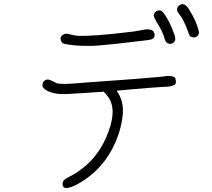

<svg xmlns="http://www.w3.org/2000/svg" viewBox="-20 -875 1040 943"><path d="M836.9 -704.1Q847.7 -672.9 828.1 -663.1Q816.4 -656.2 804.7 -662.1Q793 -668 790 -679.7Q779.3 -722.7 746.1 -771.5Q746.1 -772.5 746.1 -772.9Q746.1 -773.4 745.1 -775.4Q729.5 -797.9 739.3 -811.5Q745.1 -822.3 758.8 -823.7Q772.5 -825.2 780.3 -814.5Q811.5 -777.3 836.9 -704.1ZM956.1 -722.7Q960 -710 951.2 -699.7Q942.4 -689.5 929.7 -691.4Q916 -691.4 910.2 -702.1Q906.2 -708 903.3 -721.7V-720.7Q880.9 -783.2 856.4 -810.5Q847.7 -821.3 850.6 -834Q853.5 -846.7 865.2 -851.6Q887.7 -863.3 908.2 -829.1Q945.3 -770.5 956.1 -722.7ZM298.8 -659.2Q281.2 -663.1 277.8 -679.7Q274.4 -696.3 289.1 -704.1Q293.9 -708 301.8 -709Q308.6 -710 314 -708.5Q319.3 -707 328.1 -705.1Q336.9 -703.1 339.8 -703.1V-702.1Q349.6 -700.2 361.3 -699.2Q389.6 -697.3 461.9 -702.1Q525.4 -707 632.8 -719.7Q640.6 -720.7 658.7 -724.1Q676.8 -727.5 690.9 -730Q705.1 -732.4 716.8 -729.5Q733.4 -727.5 738.3 -710.9Q743.2 -694.3 729.5 -684.6Q723.6 -679.7 696.3 -676.8Q619.1 -668 553.7 -660.2Q497.1 -654.3 464.8 -651.4Q432.6 -648.4 385.3 -649.9Q337.9 -651.4 298.8 -659.2ZM843.8 -478.5Q845.7 -460.9 834 -456.1Q822.3 -451.2 803.7 -449.2Q789.1 -449.2 722.7 -444.3Q689.5 -441.4 628.9 -436.5Q572.3 -431.6 552.7 -429.7Q588.9 -378.9 583 -313.5Q576.2 -242.2 545.9 -173.8Q487.3 -42 366.2 26.4Q356.4 32.2 345.7 37.1Q306.6 54.7 293.9 44.9Q285.2 39.1 288.1 21.5Q290 7.8 318.4 -5.9Q340.8 -16.6 363.3 -32.2Q455.1 -93.8 501 -199.2Q558.6 -331.1 512.7 -396.5Q502 -412.1 489.3 -424.8Q474.6 -422.9 460 -422.9Q429.7 -420.9 404.3 -418.9Q334 -414.1 307.6 -413.1Q250 -410.2 212.9 -428.7Q186.5 -442.4 188.5 -459Q189.5 -470.7 197.3 -477.5Q205.1 -484.4 214.4 -484.4Q223.6 -484.4 240.2 -475.6Q255.9 -466.8 262.7 -464.8Q279.3 -462.9 307.6 -462.9Q335 -463.9 402.3 -469.7Q461.9 -473.6 644.5 -487.3Q727.5 -494.1 770.5 -498Q773.4 -498 785.2 -500L804.7 -502Q830.1 -502 838.9 -494.1Q842.8 -488.3 843.8 -478.5Z"/></svg>

Font: irohamaru Light
Style: Regular
Weight: 200
Designer: [Source Han Sans]
Ryoko NISHIZUKA  (kana & ideographs); Paul D. Hunt (Latin, Greek & Cyrillic); Wenlong ZHANG  (bopomofo
Version: Version 1.01